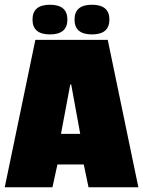

<svg xmlns="http://www.w3.org/2000/svg" viewBox="-20 -789 603 809"><path d="M563 0H353L333 -96H222L201 0H0L129 -621H434ZM318 -225 280 -433H276L237 -225ZM190.5 -644Q117 -644 117 -706.5Q117 -769 190.5 -769Q264 -769 264 -706.5Q264 -644 190.5 -644ZM367.5 -644Q294 -644 294 -706.5Q294 -769 367.5 -769Q441 -769 441 -706.5Q441 -644 367.5 -644Z"/></svg>

Font: Passion One
Style: Bold
Weight: 700
Designer: Alejandro Lo Celso
Foundry: Fontstage
Version: Version 1.002